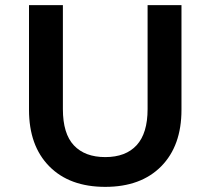

<svg xmlns="http://www.w3.org/2000/svg" viewBox="-20 -716 820 748"><path d="M93 -288V-696H225V-291Q225 -195 268 -149.5Q311 -104 390 -104Q470 -104 512.5 -150.5Q555 -197 555 -291V-696H687V-288Q687 -148 608 -68Q529 12 390 12Q251 12 172 -68Q93 -148 93 -288Z"/></svg>

Font: AmikoBold
Style: Bold
Weight: 700
Designer: Pablo Impallari, Rodrigo Fuenzalida, Andres Torresi
Foundry: Impallari Type
Version: Version 1.000; ttfautohint (v1.3)